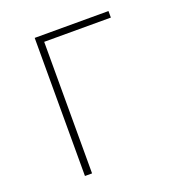

<svg xmlns="http://www.w3.org/2000/svg" viewBox="-127 -805 854 912"><g transform="rotate(-20 300.0 -349.0)"><path d="M148 -698H521V-665H184V0H148Z"/></g></svg>

Font: IBM Plex Mono ExtraLight
Style: Regular
Weight: 200
Monospace: yes
Designer: Mike Abbink, Paul van der Laan, Pieter van Rosmalen
Foundry: Bold Monday
Version: Version 2.3